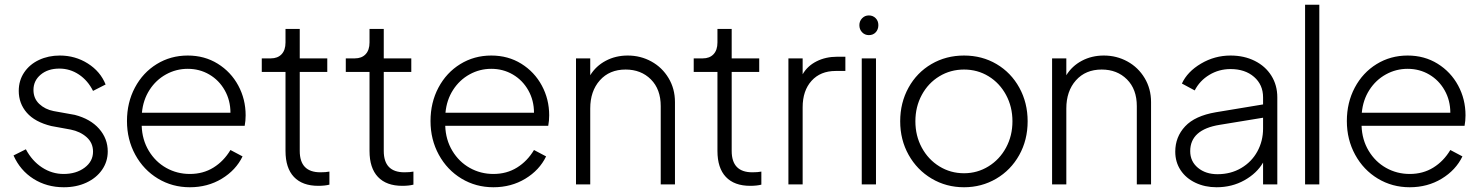

<svg xmlns="http://www.w3.org/2000/svg" viewBox="-20 -777 6240 809"><path d="M37 -122 89 -148Q115 -99 157 -71.5Q199 -44 248 -44Q301 -44 336.5 -70.5Q372 -97 372 -138Q372 -175 345 -199Q318 -223 278 -231L196 -246Q127 -263 93 -302Q59 -341 59 -394Q59 -438 82 -472Q105 -506 144.5 -524.5Q184 -543 232 -543Q297 -543 350 -509.5Q403 -476 425 -421L372 -394Q350 -438 312.5 -463Q275 -488 230 -488Q182 -488 151.5 -462.5Q121 -437 121 -398Q121 -362 145.5 -339Q170 -316 206 -309L295 -293Q361 -276 397.5 -234.5Q434 -193 434 -139Q434 -96 410 -61.5Q386 -27 344 -7.5Q302 12 249 12Q177 12 121 -23.5Q65 -59 37 -122Z M515 -267Q515 -345 548.5 -408Q582 -471 640.5 -507Q699 -543 771 -543Q842 -543 897.5 -508.5Q953 -474 984 -416.5Q1015 -359 1015 -291Q1015 -268 1011 -247H577Q579 -188 607 -141.5Q635 -95 680.5 -69.5Q726 -44 780 -44Q836 -44 879.5 -71Q923 -98 951 -145L1002 -118Q974 -60 914.5 -24Q855 12 780 12Q706 12 645.5 -24.5Q585 -61 550 -125Q515 -189 515 -267ZM951 -302Q951 -354 927 -396.5Q903 -439 862 -463Q821 -487 771 -487Q722 -487 679.5 -463.5Q637 -440 610 -398Q583 -356 578 -302Z M1183 -141V-474H1083V-531H1121Q1150 -531 1166.5 -548.5Q1183 -566 1183 -598V-655H1243V-531H1359V-474H1243V-141Q1243 -51 1330 -51Q1353 -51 1368 -54V1Q1349 6 1321 6Q1254 6 1218.5 -31.5Q1183 -69 1183 -141Z M1537 -141V-474H1437V-531H1475Q1504 -531 1520.5 -548.5Q1537 -566 1537 -598V-655H1597V-531H1713V-474H1597V-141Q1597 -51 1684 -51Q1707 -51 1722 -54V1Q1703 6 1675 6Q1608 6 1572.5 -31.5Q1537 -69 1537 -141Z M1794 -267Q1794 -345 1827.5 -408Q1861 -471 1919.5 -507Q1978 -543 2050 -543Q2121 -543 2176.5 -508.5Q2232 -474 2263 -416.5Q2294 -359 2294 -291Q2294 -268 2290 -247H1856Q1858 -188 1886 -141.5Q1914 -95 1959.5 -69.5Q2005 -44 2059 -44Q2115 -44 2158.5 -71Q2202 -98 2230 -145L2281 -118Q2253 -60 2193.5 -24Q2134 12 2059 12Q1985 12 1924.5 -24.5Q1864 -61 1829 -125Q1794 -189 1794 -267ZM2230 -302Q2230 -354 2206 -396.5Q2182 -439 2141 -463Q2100 -487 2050 -487Q2001 -487 1958.5 -463.5Q1916 -440 1889 -398Q1862 -356 1857 -302Z M2407 -531H2467V-460Q2491 -499 2532.5 -521Q2574 -543 2625 -543Q2679 -543 2724.5 -518Q2770 -493 2797 -448Q2824 -403 2824 -347V0H2764V-330Q2764 -401 2722.5 -442.5Q2681 -484 2616 -484Q2548 -484 2507.5 -438.5Q2467 -393 2467 -320V0H2407Z M3003 -141V-474H2903V-531H2941Q2970 -531 2986.5 -548.5Q3003 -566 3003 -598V-655H3063V-531H3179V-474H3063V-141Q3063 -51 3150 -51Q3173 -51 3188 -54V1Q3169 6 3141 6Q3074 6 3038.5 -31.5Q3003 -69 3003 -141Z M3302 -531H3362V-464Q3382 -499 3420.5 -518.5Q3459 -538 3508 -538H3542V-478H3501Q3437 -478 3399.5 -436.5Q3362 -395 3362 -325V0H3302Z M3611 -531H3671V0H3611ZM3641 -712Q3658 -712 3669.5 -700.5Q3681 -689 3681 -671Q3681 -653 3670 -641Q3659 -629 3641 -629Q3624 -629 3612.5 -641Q3601 -653 3601 -671Q3601 -688 3612.5 -700Q3624 -712 3641 -712Z M3773 -266Q3773 -344 3808 -407.5Q3843 -471 3904.5 -507Q3966 -543 4042 -543Q4118 -543 4179 -507Q4240 -471 4275 -407.5Q4310 -344 4310 -266Q4310 -187 4274.5 -123.5Q4239 -60 4177.5 -24Q4116 12 4042 12Q3967 12 3905.5 -24.5Q3844 -61 3808.5 -124.5Q3773 -188 3773 -266ZM4042 -47Q4098 -47 4145 -76Q4192 -105 4219 -155Q4246 -205 4246 -266Q4246 -327 4219 -377Q4192 -427 4145.5 -455.5Q4099 -484 4042 -484Q3985 -484 3938 -455.5Q3891 -427 3864 -377Q3837 -327 3837 -266Q3837 -205 3864 -155Q3891 -105 3938 -76Q3985 -47 4042 -47Z M4413 -531H4473V-460Q4497 -499 4538.5 -521Q4580 -543 4631 -543Q4685 -543 4730.5 -518Q4776 -493 4803 -448Q4830 -403 4830 -347V0H4770V-330Q4770 -401 4728.5 -442.5Q4687 -484 4622 -484Q4554 -484 4513.5 -438.5Q4473 -393 4473 -320V0H4413Z M4932 -138Q4932 -200 4973.5 -244.5Q5015 -289 5103 -304L5302 -337V-367Q5302 -420 5264 -453Q5226 -486 5165 -486Q5116 -486 5075.5 -461.5Q5035 -437 5014 -396L4960 -425Q4983 -475 5040.5 -509Q5098 -543 5165 -543Q5222 -543 5267 -520.5Q5312 -498 5337 -458Q5362 -418 5362 -367V0H5302V-92Q5276 -47 5223.5 -17.5Q5171 12 5106 12Q5057 12 5017 -7Q4977 -26 4954.5 -60Q4932 -94 4932 -138ZM5110 -43Q5166 -43 5210 -69Q5254 -95 5278 -139Q5302 -183 5302 -235V-281L5119 -251Q4995 -231 4995 -140Q4995 -97 5027.5 -70Q5060 -43 5110 -43Z M5479 -757H5539V0H5479Z M5655 -267Q5655 -345 5688.5 -408Q5722 -471 5780.5 -507Q5839 -543 5911 -543Q5982 -543 6037.5 -508.5Q6093 -474 6124 -416.5Q6155 -359 6155 -291Q6155 -268 6151 -247H5717Q5719 -188 5747 -141.5Q5775 -95 5820.5 -69.5Q5866 -44 5920 -44Q5976 -44 6019.5 -71Q6063 -98 6091 -145L6142 -118Q6114 -60 6054.5 -24Q5995 12 5920 12Q5846 12 5785.5 -24.5Q5725 -61 5690 -125Q5655 -189 5655 -267ZM6091 -302Q6091 -354 6067 -396.5Q6043 -439 6002 -463Q5961 -487 5911 -487Q5862 -487 5819.5 -463.5Q5777 -440 5750 -398Q5723 -356 5718 -302Z"/></svg>

Font: BLUETTI 2.0 Extralight
Style: Roman
Weight: 200
Designer: Stijn de Vries
Foundry: tokotype
Version: Version 2.005;October 31, 2023;FontCreator 14.0.0.2814 64-bi